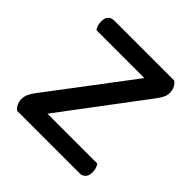

<svg xmlns="http://www.w3.org/2000/svg" viewBox="-162 -745 881 881"><g transform="rotate(45 279.0 -304.0)"><path d="M482 -608Q508 -587 508 -554Q508 -537 500.5 -522.5Q493 -508 481 -492L178 -89H502Q507 -82 511 -71Q515 -60 515 -46Q515 -23 504 -11.5Q493 0 475 0H70Q59 -9 52.5 -22.5Q46 -36 46 -53Q46 -70 53.5 -85.5Q61 -101 73 -117L377 -519H66Q61 -526 57 -537Q53 -548 53 -562Q53 -608 94 -608H482Z"/></g></svg>

Font: Baloo Chettan 2 Medium
Style: Regular
Weight: 500
Designer: Maithili Shingre, Unnati Kotecha and Ek Type
Foundry: Ek Type
Version: Version 1.640;hotconv 1.0.111;makeotfexe 2.5.65597; ttfautoh